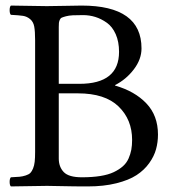

<svg xmlns="http://www.w3.org/2000/svg" viewBox="-20 -667 628 689"><path d="M190.9 -569.8V-366.2H265.1Q407.2 -366.2 407.2 -481Q407.2 -517.1 395.3 -544.2Q383.3 -571.3 363.3 -585.4Q343.3 -599.6 322 -606.2Q300.8 -612.8 277.8 -612.8Q255.9 -612.8 241.2 -612.1Q226.6 -611.3 216.8 -608.6Q207 -606 201.9 -603.8Q196.8 -601.6 194.3 -595.5Q191.9 -589.4 191.4 -584.7Q190.9 -580.1 190.9 -569.8ZM190.9 -332V-98.1Q190.9 -68.4 208.7 -49.6Q226.6 -30.8 273.9 -30.8Q311 -30.8 339.8 -35.4Q368.7 -40 388.2 -49.3Q407.7 -58.6 420.9 -70.3Q434.1 -82 441.2 -97.9Q448.2 -113.8 451.2 -129.6Q454.1 -145.5 454.1 -165Q454.1 -237.8 405.5 -284.9Q356.9 -332 259.8 -332ZM147.9 -645Q170.4 -645 213.4 -646Q256.3 -647 272.9 -647Q487.8 -647 487.8 -493.2Q487.8 -454.1 460.2 -418Q432.6 -381.8 393.1 -361.8V-359.9Q463.4 -339.8 505.1 -296.1Q546.9 -252.4 546.9 -184.1Q546.9 -156.7 540 -131.6Q533.2 -106.4 515.4 -81.5Q497.6 -56.6 470 -38.6Q442.4 -20.5 397.5 -9.3Q352.5 2 294.9 2Q244.6 2 204.6 1Q164.6 0 148.9 0Q116.7 0 19 2Q14.6 -2.4 14.6 -14.4Q14.6 -26.4 19 -30.8Q39.1 -31.7 50 -32.7Q61 -33.7 72.3 -37.4Q83.5 -41 88.9 -46.4Q94.2 -51.8 98.6 -62.3Q103 -72.8 104.5 -86.7Q106 -100.6 106 -122.1V-522.9Q106 -554.7 102.8 -571.8Q99.6 -588.9 88.1 -598.4Q76.7 -607.9 62.7 -610.1Q48.8 -612.3 19 -613.8Q14.6 -618.2 14.6 -630.4Q14.6 -642.6 19 -647Q118.7 -645 147.9 -645Z"/></svg>

Font: Linux Libertine G
Style: Regular
Weight: 400
Designer: Philipp H. Poll
Foundry: Philipp H. Poll
Version: Version 4.7.5